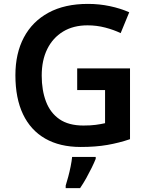

<svg xmlns="http://www.w3.org/2000/svg" viewBox="-20 -744 765 985"><path d="M376 -393H647V-30Q591 -11 531 -0.5Q471 10 394 10Q287 10 212 -33Q137 -76 98 -158Q59 -240 59 -358Q59 -470 102.5 -552Q146 -634 229 -679Q312 -724 431 -724Q489 -724 543.5 -712.5Q598 -701 643 -681L599 -574Q564 -591 520 -602.5Q476 -614 429 -614Q356 -614 303.5 -582Q251 -550 222.5 -492.5Q194 -435 194 -356Q194 -281 216 -223Q238 -165 285 -132.5Q332 -100 408 -100Q445 -100 471 -103.5Q497 -107 519 -112V-282H376ZM471 71Q463 91 450.5 116.5Q438 142 423 169Q408 196 391 221H317V208Q323 189 330 163Q337 137 342.5 109.5Q348 82 350 61H471Z"/></svg>

Font: Noto Sans Nag Mundari SemiBold
Style: Regular
Weight: 600
Version: Version 1.000